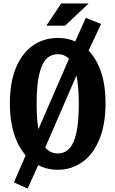

<svg xmlns="http://www.w3.org/2000/svg" viewBox="-20 -959 660 1098"><path d="M470.7 -857 557.9 -821.8 447.1 -585.8 373.7 -640.2ZM392.4 -663.9 461.7 -630.2 216.8 -65.3 151.2 -108.6ZM162.4 -153.5 232.2 -89.4 138.2 119.4 59.7 84.2ZM36.5 -368.5Q36.5 -490.4 72.5 -574.5Q108.6 -658.7 170.6 -700.3Q232.7 -742 310.4 -742Q388.2 -742 450 -700.3Q511.8 -658.7 547.7 -574.5Q583.5 -490.4 583.5 -368.5Q583.5 -245.7 547.5 -160Q511.4 -74.3 449.6 -31.2Q387.8 11.9 310.4 11.9Q232.7 11.9 170.6 -31.2Q108.6 -74.3 72.5 -160Q36.5 -245.7 36.5 -368.5ZM430.6 -364.8Q430.6 -469.2 416.4 -531.9Q402.2 -594.5 375.8 -621.8Q349.3 -649 310.4 -649Q271.5 -649 244.8 -621.8Q218.2 -594.5 203.8 -531.9Q189.4 -469.2 189.4 -364.8Q189.4 -261 203.8 -198.5Q218.2 -136 244.8 -108.8Q271.5 -81.5 310.4 -81.5Q349.4 -81.5 375.9 -108.6Q402.3 -135.8 416.5 -198.2Q430.6 -260.6 430.6 -364.8ZM486.9 -939H329.8L245.1 -812.1H352.1Z"/></svg>

Font: Monaspace Xenon Var ExtraLight
Style: Regular
Weight: 200
Designer: Riley Cran and the Lettermatic Team
Version: Version 1.200 (Monaspace Xenon Var)